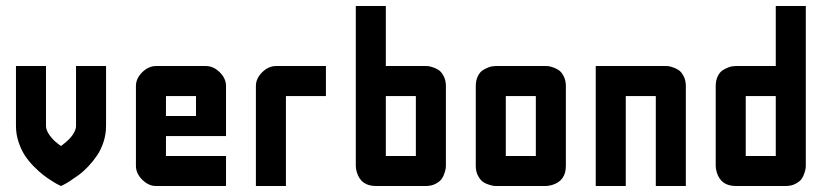

<svg xmlns="http://www.w3.org/2000/svg" viewBox="-20 -620 2772 640"><path d="M233.4 -200.2V-399.9H333.5V-200.2Q333.5 -172.9 325.2 -147.2Q316.9 -121.6 303.7 -102.1Q290.5 -82.5 274.4 -65.4Q258.3 -48.3 242.2 -36.6Q226.1 -24.9 212.9 -16.4Q199.7 -7.8 191.4 -3.9L183.1 0Q180.2 -1.5 174.6 -4.2Q168.9 -6.8 153.6 -16.4Q138.2 -25.9 124 -36.9Q109.9 -47.9 92.5 -65.4Q75.2 -83 62.7 -102.1Q50.3 -121.1 41.7 -147Q33.2 -172.9 33.2 -200.2V-399.9H133.3V-200.2Q133.3 -185.5 145.8 -168.7Q158.2 -151.9 170.9 -142.6L183.1 -133.3Q185.1 -134.8 188.5 -137.2Q191.9 -139.6 200.7 -147.2Q209.5 -154.8 216.1 -162.4Q222.7 -169.9 228 -180.4Q233.4 -190.9 233.4 -200.2Z M733.4 0H500Q475.1 0 454.1 -21Q433.1 -42 433.1 -66.9V-333.5Q433.1 -358.4 454.1 -379.2Q475.1 -399.9 500 -399.9H666.5Q691.4 -399.9 712.4 -379.2Q733.4 -358.4 733.4 -333.5V-166.5H533.2V-100.1H733.4ZM533.2 -233.4H633.3V-299.8H533.2Z M933.1 -299.8V0H833V-333.5Q833 -358.4 854 -379.2Q875 -399.9 899.9 -399.9H1066.4V-299.8Z M1166 -66.9V-600.1H1266.1V-399.9H1399.4Q1402.3 -399.9 1406.7 -399.7Q1411.1 -399.4 1422.6 -395.8Q1434.1 -392.1 1442.9 -386Q1451.7 -379.9 1459 -366Q1466.3 -352.1 1466.3 -333.5V-66.9Q1466.3 -64 1465.8 -59.6Q1465.3 -55.2 1461.9 -43.7Q1458.5 -32.2 1452.1 -23.4Q1445.8 -14.6 1431.9 -7.3Q1418 0 1399.4 0H1232.9Q1183.1 0 1169.4 -45.9Q1166 -57.6 1166 -66.9ZM1266.1 -100.1H1366.2V-299.8H1266.1Z M1565.9 -66.9V-333.5Q1565.9 -352.1 1572.8 -366Q1579.6 -379.9 1589.4 -386Q1599.1 -392.1 1609.1 -395.8Q1619.1 -399.4 1626 -399.4L1632.8 -399.9H1799.3Q1802.2 -399.9 1806.6 -399.7Q1811 -399.4 1822.5 -395.8Q1834 -392.1 1842.8 -386Q1851.6 -379.9 1858.9 -366Q1866.2 -352.1 1866.2 -333.5V-66.9Q1866.2 -17.1 1820.3 -3.4Q1808.6 0 1799.3 0H1632.8Q1629.9 0 1625.5 -0.5Q1621.1 -1 1609.6 -4.4Q1598.1 -7.8 1589.4 -14.2Q1580.6 -20.5 1573.2 -34.4Q1565.9 -48.3 1565.9 -66.9ZM1766.1 -299.8H1666V-100.1H1766.1Z M2065.9 0H1965.8V-399.9H2199.2Q2202.1 -399.9 2206.5 -399.7Q2210.9 -399.4 2222.4 -395.8Q2233.9 -392.1 2242.7 -386Q2251.5 -379.9 2258.8 -366Q2266.1 -352.1 2266.1 -333.5V0H2166V-299.8H2065.9Z M2666 -66.9Q2666 -64 2665.5 -59.6Q2665 -55.2 2661.6 -43.7Q2658.2 -32.2 2651.9 -23.4Q2645.5 -14.6 2631.6 -7.3Q2617.7 0 2599.1 0H2432.6Q2382.8 0 2369.1 -45.9Q2365.7 -57.6 2365.7 -66.9V-333.5Q2365.7 -352.1 2372.6 -366Q2379.4 -379.9 2389.2 -386Q2398.9 -392.1 2408.9 -395.8Q2418.9 -399.4 2425.8 -399.4L2432.6 -399.9H2565.9V-600.1H2666ZM2565.9 -100.1V-299.8H2465.8V-100.1Z"/></svg>

Font: Malkor
Style: Bold
Weight: 700
Version: Version 1.3